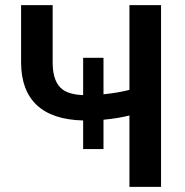

<svg xmlns="http://www.w3.org/2000/svg" viewBox="-20 -731 722 751"><path d="M186 -710.9V-482.4Q187 -408.2 225.6 -380.4Q251.5 -361.3 305.2 -358.9V-504.9H384.8V-362.3Q437.5 -367.2 486.3 -379.4V-710.9H609.9V0H486.3V-279.3Q439.5 -267.6 384.8 -262.7V-147.9H305.2V-259.8Q185.1 -262.7 124 -319.8Q63 -377 62.5 -485.8V-710.9Z"/></svg>

Font: Roboto-o Medium
Style: Regular
Weight: 500
Designer: Google
Version: Version 2.134; 2016; ttfautohint (v1.6)